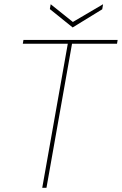

<svg xmlns="http://www.w3.org/2000/svg" viewBox="-20 -889 577 909"><path d="M180 0 301 -682H88L91 -700H537L534 -682H321L200 0ZM468 -869 464 -845 324 -759 216 -846 220 -869 325 -785Z"/></svg>

Font: DM Sans 36pt Thin
Style: Italic
Weight: 250
Italic angle: -10°
Designer: Colophon Foundry, Jonny Pinhorn
Foundry: Colophon Foundry
Version: Version 4.004;gftools[0.9.30]